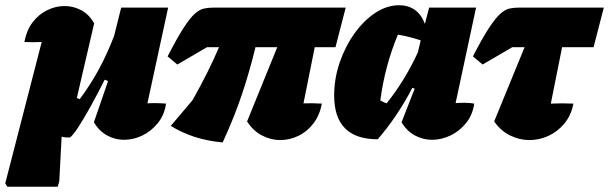

<svg xmlns="http://www.w3.org/2000/svg" viewBox="-67 -524 2322 732"><path d="M153 188H-39L-47 175L92 -364Q75 -363 58.5 -363Q42 -363 26 -364Q34 -408 57 -438.5Q80 -469 112.5 -485Q145 -501 179 -501Q212 -501 242 -485.5Q272 -470 292 -435L226 -151Q231 -148 237 -146Q278 -201 309.5 -259Q341 -317 368 -387L395 -495H574L495 -130Q528 -132 566 -129Q560 -86 535 -55Q510 -24 476 -7.5Q442 9 406 9Q372 9 341.5 -7.5Q311 -24 291 -58L345 -215L332 -220Q306 -168 280 -121Q254 -74 233 -41.5Q212 -9 200 0Q183 1 168 -3L159 167Z M782 19Q726 14 677 -1.5Q628 -17 584 -44L667 -142Q728 -250 768 -344H722L609 -278L572 -309Q608 -379 632.5 -417Q657 -455 675.5 -471.5Q694 -488 711 -491.5Q728 -495 747 -495H1251L1212 -344H1133L1090 -130Q1126 -131 1160 -129Q1152 -85 1128 -53.5Q1104 -22 1070.5 -6Q1037 10 1001 10Q966 10 932 -7.5Q898 -25 875 -61L990 -344H907Q886 -257 857 -169Q828 -81 782 19Z M1373 7Q1207 7 1207 -160Q1207 -224 1228 -285.5Q1249 -347 1284.5 -396.5Q1320 -446 1364 -475Q1408 -504 1454 -504Q1526 -504 1553 -433L1569 -495H1748L1670 -131Q1713 -134 1741 -129Q1735 -86 1710 -55Q1685 -24 1650.5 -7.5Q1616 9 1580 9Q1546 9 1515 -7.5Q1484 -24 1464 -58L1514 -186L1505 -189Q1447 -78 1373 7ZM1383 -141Q1395 -134 1407 -130Q1476 -216 1526 -324L1537 -370Q1496 -384 1450 -392Q1400 -272 1383 -141Z M1773 -278 1736 -309Q1772 -379 1797 -417Q1822 -455 1840.5 -471.5Q1859 -488 1875.5 -491.5Q1892 -495 1911 -495H2235L2196 -344H2076L2033 -129Q2054 -130 2075.5 -130Q2097 -130 2119 -129Q2111 -85 2085 -53.5Q2059 -22 2024 -6Q1989 10 1951 10Q1914 10 1878 -7.5Q1842 -25 1817 -61L1933 -344H1886Z"/></svg>

Font: Piazzolla Black
Style: Italic
Weight: 900
Italic angle: -11.3°
Designer: Juan Pablo del Peral
Foundry: Huerta Tipografica
Version: Version 1.330